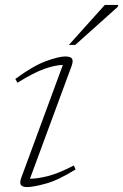

<svg xmlns="http://www.w3.org/2000/svg" viewBox="-20 -752 502 782"><path d="M67 -29 236 -487.5Q204.5 -487 160.8 -471.5Q117 -456 51 -415L42.5 -430.5Q115 -484 167.2 -503Q219.5 -522 245.5 -522Q268 -522 273.5 -512.8Q279 -503.5 271.5 -483L102 -24Q132 -24 175 -34.8Q218 -45.5 280.5 -78L288 -62Q216.5 -17.5 165.5 -3.8Q114.5 10 90 10Q71.5 10 65.2 1.2Q59 -7.5 67 -29ZM260.5 -569 407 -732H461.5L459.5 -724L286.5 -569Z"/></svg>

Font: Newsreader 6pt ExtraLight
Style: Italic
Weight: 275
Italic angle: -17°
Designer: Hugues Gentile
Foundry: Production Type
Version: Version 1.003; ttfautohint (v1.8.3)